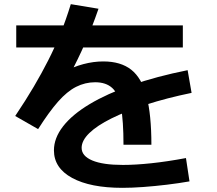

<svg xmlns="http://www.w3.org/2000/svg" viewBox="-20 -840 1040 922"><path d="M573 -145Q573 -259 561 -324.5Q549 -390 519 -417.5Q489 -445 437 -445Q389 -445 345.5 -423Q302 -401 258.5 -351.5Q215 -302 163 -220L53 -283Q104 -359 142 -423.5Q180 -488 211.5 -550Q243 -612 269.5 -677Q296 -742 320 -820L453 -798Q422 -708 388 -631Q354 -554 314 -479L289 -495Q331 -519 380 -532Q429 -545 476 -545Q560 -545 610.5 -505Q661 -465 684 -377Q707 -289 707 -145ZM568 62Q414 62 326.5 14.5Q239 -33 239 -118Q239 -177 283 -233.5Q327 -290 410.5 -340Q494 -390 612.5 -431.5Q731 -473 881 -503L900 -394Q779 -369 682 -337.5Q585 -306 515.5 -271.5Q446 -237 409 -201Q372 -165 372 -130Q372 -91 423 -69.5Q474 -48 570 -48Q630 -48 706 -56Q782 -64 873 -81L890 31Q839 40 781 47Q723 54 668 58Q613 62 568 62ZM58 -612V-718H858V-612Z"/></svg>

Font: M PLUS 1
Style: Bold
Weight: 700
Designer: Coji Morishita
Foundry: UNDERFOREST DESIGN
Version: Version 1.001